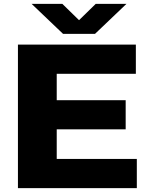

<svg xmlns="http://www.w3.org/2000/svg" viewBox="-20 -970 770 990"><path d="M72.5 0V-740H680.5V-589.5H272.5V-453.5H628V-303H272.5V-150.5H685.5V0ZM305 -795.5 143 -950H301.5L387.5 -866L473.5 -950H632L470 -795.5Z"/></svg>

Font: Encode Sans Expanded ExtraBold
Style: Regular
Weight: 800
Width: 7
Designer: Multiple Designers
Foundry: Impallari Type
Version: Version 3.000; ttfautohint (v1.8.3) -l 8 -r 50 -G 200 -x 14 